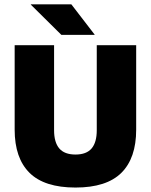

<svg xmlns="http://www.w3.org/2000/svg" viewBox="-20 -847 694 884"><path d="M327.5 16.5Q184.5 16.5 116 -51.2Q47.5 -119 47.5 -250V-639H229V-247.5Q229 -191.5 253 -163.5Q277 -135.5 327.5 -135.5Q378 -135.5 401.8 -163.5Q425.5 -191.5 425.5 -247.5V-639H607V-250Q607 -119 538.8 -51.2Q470.5 16.5 327.5 16.5ZM308.5 -827 415.5 -688V-686.5H262.5L122 -825.5V-827Z"/></svg>

Font: Anek Odia ExtraBold
Style: Regular
Weight: 800
Designer: Yesha Goshar & Mahesh Sahu (Odia), Yesha Goshar (Latin)
Foundry: Ek Type
Version: Version 1.003